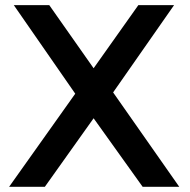

<svg xmlns="http://www.w3.org/2000/svg" viewBox="-20 -720 732 740"><path d="M15.1 0 270 -358.9 33.2 -700.2H169.9L340.8 -457L513.2 -700.2H650.9L416 -363.8L670.9 0H529.8L340.8 -264.2L152.8 0Z"/></svg>

Font: Trueno
Style: Regular
Weight: 400
Designer: Julieta Ulanovsky
Foundry: Julieta Ulanovsky
Version: Version 3.001b | FøM Fix